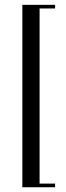

<svg xmlns="http://www.w3.org/2000/svg" viewBox="-20 -643 279 809"><path d="M212.1 -607.3H146.8V130.6H212.1V146H74.2V-622.6H212.1Z"/></svg>

Font: Playfair Display
Style: Regular
Weight: 400
Designer: Claus Eggers Sørensen
Foundry: Claus Eggers Sørensen
Version: Version 1.005; ttfautohint (v1.2) -l 10 -r 42 -G 200 -x 21 -